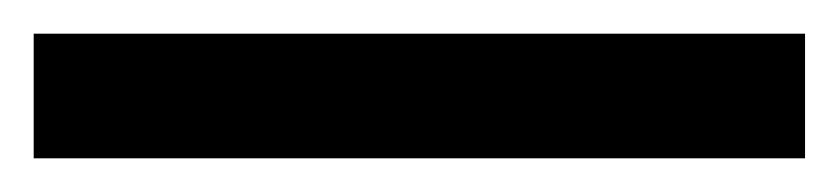

<svg xmlns="http://www.w3.org/2000/svg" viewBox="-22 66 498 114"><path d="M456 160V86H-2V160Z"/></svg>

Font: Noto Sans Georgian Medium
Style: Regular
Weight: 500
Designer: Monotype Design Team, Akaki Razmadze
Foundry: Google LLC
Version: Version 2.005